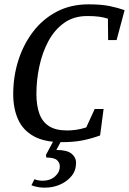

<svg xmlns="http://www.w3.org/2000/svg" viewBox="-20 -647 595 886"><path d="M265 9Q185 9 135.5 -18.5Q86 -46 63.5 -96Q41 -146 41 -212Q41 -294 64.5 -368Q88 -442 132.5 -500.5Q177 -559 241.5 -593Q306 -627 389 -627Q447 -627 486 -619Q525 -611 555 -600L518 -462H479L478 -561Q459 -567 437 -570Q415 -573 383 -573Q320 -573 275.5 -541Q231 -509 203 -456.5Q175 -404 161.5 -340.5Q148 -277 148 -214Q148 -161 161.5 -123Q175 -85 206 -65Q237 -45 290 -45Q309 -45 331 -48Q353 -51 378 -59L417 -144H458L442 -22Q401 -7 360 1Q319 9 265 9ZM187 219Q153 219 125 208L139 180Q149 184 158.5 185.5Q168 187 177 187Q211 187 233.5 167.5Q256 148 256 120Q256 104 243 92Q230 80 194 80L192 68L232 -7H268L240 45Q289 45 310 62Q331 79 331 104Q331 140 310 165.5Q289 191 256.5 205Q224 219 187 219Z"/></svg>

Font: Manuale Medium
Style: Italic
Weight: 500
Italic angle: -11°
Version: Version 1.002